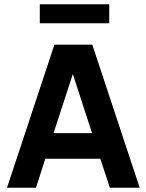

<svg xmlns="http://www.w3.org/2000/svg" viewBox="-20 -887 692 907"><path d="M13 0H150L194 -137H454L499 0H640L416 -676H237ZM233 -258 324 -537 415 -258ZM168 -777H496V-867H168Z"/></svg>

Font: Fog Sans
Style: Bold
Weight: 700
Foundry: Intel Corporation
Version: Version 1.00